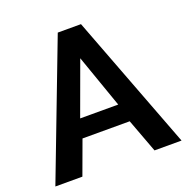

<svg xmlns="http://www.w3.org/2000/svg" viewBox="-127 -829 926 948"><g transform="rotate(-20 336.0 -355.0)"><path d="M276 -710H398L668 0H526L460 -177H212L147 0H5ZM435 -274 337 -553 235 -274Z"/></g></svg>

Font: PTCRaleway
Style: Bold
Weight: 700
Designer: Matt McInerney, Pablo Impallari, Rodrigo Fuenzalida
Foundry: Matt McInerney, Pablo Impallari, Rodrigo Fuenzalida
Version: Version 3.000g; ttfautohint (v1.5) -l 8 -r 28 -G 28 -x 14 -D